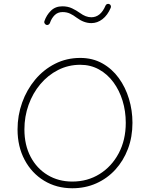

<svg xmlns="http://www.w3.org/2000/svg" viewBox="-20 -980 785 1010"><path d="M360.4 10.3Q277.3 10.3 212.2 -29.3Q147 -68.8 109.6 -138.9Q72.3 -209 72.3 -299.3Q72.3 -372.6 96.4 -440.2Q120.6 -507.8 164.8 -560.8Q209 -613.8 269.5 -644.5Q330.1 -675.3 402.3 -675.3Q467.3 -675.3 518.3 -646.7Q569.3 -618.2 604.7 -569.6Q640.1 -521 658.4 -460Q676.8 -398.9 676.8 -334Q676.8 -259.8 653.1 -197Q629.4 -134.3 586.7 -87.6Q543.9 -41 486.3 -15.4Q428.7 10.3 360.4 10.3ZM360.4 -24.9Q440.4 -24.9 503.9 -64.5Q567.4 -104 604.5 -173.8Q641.6 -243.7 641.6 -334Q641.6 -395 624.8 -450Q607.9 -504.9 576.4 -547.6Q544.9 -590.3 500.7 -614.7Q456.5 -639.2 402.3 -639.2Q339.4 -639.2 285.6 -611.8Q231.9 -584.5 192.1 -537.1Q152.3 -489.7 130.4 -428.5Q108.4 -367.2 108.4 -299.3Q108.4 -217.3 140.9 -155.5Q173.3 -93.8 230.5 -59.3Q287.6 -24.9 360.4 -24.9ZM223.6 -849.1Q217.8 -851.6 214.6 -857.2Q211.4 -862.8 213.4 -868.2Q224.6 -900.9 248 -923.8Q271.5 -946.8 308.1 -946.8Q336.9 -946.8 359.4 -936Q381.8 -925.3 400.9 -911.6Q431.2 -889.2 460.4 -889.2Q509.3 -889.2 535.2 -950.7Q537.6 -956.5 543.5 -958.7Q549.3 -960.9 554.7 -958.5Q560.5 -956.5 562.7 -950.4Q564.9 -944.3 562.5 -939Q545.9 -899.9 519 -879.2Q492.2 -858.4 460.4 -858.4Q421.4 -858.4 382.8 -887.2Q366.2 -899.9 348.9 -908.2Q331.5 -916.5 309.1 -916.5Q283.7 -916.5 267.3 -900.1Q251 -883.8 242.7 -859.4Q240.7 -853.5 235.1 -850.3Q229.5 -847.2 223.6 -849.1Z"/></svg>

Font: Mikhak-DS1-FD ExtraLight
Style: Regular
Weight: 200
Designer: Amin Abedi
Version: Version 3.2